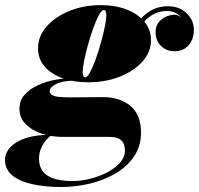

<svg xmlns="http://www.w3.org/2000/svg" viewBox="-105 -490 798 770"><path d="M140 260Q78.5 260 27.2 249.2Q-24 238.5 -54.5 214.5Q-85 190.5 -85 150.5Q-85 131.5 -73.8 113.5Q-62.5 95.5 -40.2 81.5Q-18 67.5 15 59.2Q48 51 91.5 51H102Q92.5 57.5 80.8 71Q69 84.5 60.2 103.8Q51.5 123 51.5 146.5Q51.5 192 85.2 214Q119 236 185.5 236Q220.5 236 257.2 226.8Q294 217.5 325.5 201Q357 184.5 376.5 162.2Q396 140 396 114Q396 86.5 381.2 72.8Q366.5 59 336.5 59Q327.5 59 307.5 59Q287.5 59 262.8 59Q238 59 213.8 59Q189.5 59 171.2 59Q153 59 146.5 59Q101.5 59 61.8 45.8Q22 32.5 -2.5 7.2Q-27 -18 -27 -54Q-27 -86.5 -6.5 -109.8Q14 -133 47 -148.2Q80 -163.5 119.2 -170.5Q158.5 -177.5 196 -177.5L195 -166.5Q146 -166.5 120.2 -153.2Q94.5 -140 94.5 -125.5Q94.5 -114.5 104.2 -108.8Q114 -103 132.5 -101.2Q151 -99.5 177 -99.5Q194.5 -99.5 219.8 -99.8Q245 -100 269.5 -100.2Q294 -100.5 308 -100.5Q375.5 -100.5 418 -65.2Q460.5 -30 460.5 42Q460.5 96.5 432.5 137.5Q404.5 178.5 358 205.8Q311.5 233 254.8 246.5Q198 260 140 260ZM249 -160Q191 -160 145.5 -176.5Q100 -193 73.8 -223.5Q47.5 -254 47.5 -296.5Q47.5 -344.5 82 -383.8Q116.5 -423 173.8 -446.2Q231 -469.5 299 -469.5Q357 -469.5 402.5 -452Q448 -434.5 474.2 -402.8Q500.5 -371 500.5 -328.5Q500.5 -281 466 -242.8Q431.5 -204.5 374.5 -182.2Q317.5 -160 249 -160ZM236.5 -180Q245.5 -180 256.5 -200.5Q267.5 -221 279 -253.2Q290.5 -285.5 300.2 -320.5Q310 -355.5 315.8 -385Q321.5 -414.5 321.5 -429Q321.5 -437.5 319.2 -443.8Q317 -450 311.5 -450Q302.5 -450 291.5 -429.5Q280.5 -409 269 -377Q257.5 -345 247.8 -310Q238 -275 232.2 -245.5Q226.5 -216 226.5 -201.5Q226.5 -193 228.8 -186.5Q231 -180 236.5 -180ZM569 -465Q613.5 -465 643 -437.2Q672.5 -409.5 672.5 -369.5Q672.5 -334 652 -309.2Q631.5 -284.5 594 -284.5Q562 -284.5 540.5 -306Q519 -327.5 519 -361.5Q519 -392.5 541.8 -411.2Q564.5 -430 594 -431Q605 -431 614.8 -424.5Q624.5 -418 627.5 -407Q622 -423.5 605 -434.8Q588 -446 565.5 -446Q539 -446 516 -435.5Q493 -425 473 -403Q453 -381 436 -347L422 -354.5Q448.5 -410 484.5 -437.5Q520.5 -465 569 -465Z"/></svg>

Font: Bodoni Moda 11pt Black
Style: Italic
Weight: 900
Italic angle: -13°
Designer: Owen Earl
Foundry: indestructible type
Version: Version 2.004